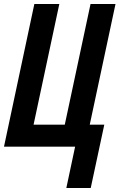

<svg xmlns="http://www.w3.org/2000/svg" viewBox="-21 -734 598 961"><path d="M311 207 355 0H-1L150.9 -713.9H275.9L147 -109.9H303.2L432.1 -713.9H557.1L428.2 -109.9H501L433.1 207Z"/></svg>

Font: Open Sans Condensed
Style: Italic
Weight: 400
Width: 3
Italic angle: -12°
Designer: Monotype Design Team
Foundry: Monotype Imaging Inc.
Version: Version 3.000